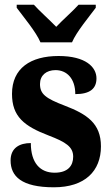

<svg xmlns="http://www.w3.org/2000/svg" viewBox="-20 -786 473 816"><path d="M152 -606H286C305 -651 359 -715 387 -753V-766H314C293 -742 245 -700 219 -672C192 -700 145 -742 124 -766H51V-753C79 -715 133 -651 152 -606ZM209 10C341 10 409 -59 409 -164C409 -262 349 -301 255 -337C174 -368 150 -386 150 -429C150 -466 177 -488 216 -488C264 -488 300 -452 300 -386C362 -386 390 -409 390 -453C390 -501 344 -548 229 -548C110 -548 31 -496 31 -387C31 -291 82 -250 187 -210C260 -182 291 -162 291 -120C291 -82 269 -52 212 -52C151 -52 111 -93 111 -178C64 -178 25 -158 25 -104C25 -37 71 10 209 10Z"/></svg>

Font: Noto Serif Khmer Condensed ExtraBold
Style: Regular
Weight: 800
Width: 3
Designer: Danh Hong and the Monotype Design Team
Foundry: Monotype Imaging Inc.
Version: Version 2.004